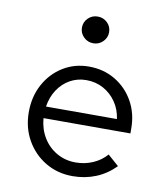

<svg xmlns="http://www.w3.org/2000/svg" viewBox="-83 -798 765 877"><g transform="rotate(10 300.0 -359.0)"><path d="M312 10Q242 10 186 -23.5Q130 -57 97.5 -114.5Q65 -172 65 -244Q65 -316 96 -373Q127 -430 180.5 -463Q234 -496 300 -496Q369 -496 423 -463.5Q477 -431 508 -375.5Q539 -320 539 -250V-228H136Q140 -178 164 -138.5Q188 -99 227.5 -76.5Q267 -54 315 -54Q358 -54 395.5 -70.5Q433 -87 458 -116L509 -71Q470 -31 420 -10.5Q370 10 312 10ZM138 -282H467Q461 -326 437.5 -360Q414 -394 378.5 -413.5Q343 -433 299 -433Q258 -433 224 -414Q190 -395 167.5 -361Q145 -327 138 -282ZM300.1 -604Q274 -604 255.5 -622.3Q237 -640.6 237 -665.7Q237 -692 255.4 -710Q273.8 -728 299.9 -728Q326 -728 344.5 -710.2Q363 -692.4 363 -666Q363 -640.7 344.6 -622.4Q326.2 -604 300.1 -604Z"/></g></svg>

Font: Red Hat Mono VF Light
Style: Regular
Weight: 300
Monospace: yes
Designer: Pentagram, MCKL
Foundry: Pentagram, MCKL
Version: Version 1.023